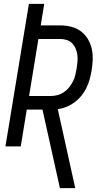

<svg xmlns="http://www.w3.org/2000/svg" viewBox="-20 -755 540 990"><path d="M289 215 199 -190H118L87 0H8L129 -735H208L190 -624H291Q320 -624 347.5 -617Q375 -610 396.5 -594Q418 -578 432.5 -554.5Q447 -531 453 -504Q459 -477 458 -448Q457 -419 452 -390Q448 -367 442 -345Q436 -323 425.5 -301.5Q415 -280 399.5 -261Q384 -242 364.5 -227.5Q345 -213 323 -204Q301 -195 278 -192L368 215ZM130 -260H242Q259 -260 276 -264.5Q293 -269 308.5 -279Q324 -289 335.5 -303.5Q347 -318 355.5 -334Q364 -350 368 -367Q372 -384 375 -401Q378 -419 379.5 -436.5Q381 -454 379 -471Q377 -488 370.5 -503.5Q364 -519 353 -531Q342 -543 325 -548.5Q308 -554 291 -554H178Z"/></svg>

Font: Iosevka Fixed
Style: Italic
Weight: 400
Italic angle: -9°
Monospace: yes
Designer: Belleve Invis
Foundry: Belleve Invis
Version: Version 33.2.4